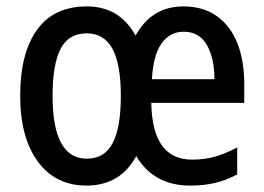

<svg xmlns="http://www.w3.org/2000/svg" viewBox="-20 -620 824 599"><path d="M552 -600Q615 -600 657.5 -569Q700 -538 721 -484Q742 -430 742 -359V-299H452Q455 -122 579 -122Q619 -122 651.5 -131.5Q684 -141 720 -160V-76Q687 -58 652 -49.5Q617 -41 573 -41Q460 -41 405 -133Q355 -41 250 -41Q153 -41 98 -116Q43 -191 43 -321Q43 -454 95.5 -527Q148 -600 251 -600Q353 -600 403 -509Q453 -600 552 -600ZM553 -521Q510 -521 484 -484.5Q458 -448 454 -373H649Q649 -438 625.5 -479.5Q602 -521 553 -521ZM250 -516Q194 -516 169 -467.5Q144 -419 144 -321Q144 -125 251 -125Q306 -125 331.5 -173.5Q357 -222 357 -321Q357 -419 331 -467.5Q305 -516 250 -516Z"/></svg>

Font: Noto Sans Tamil UI Condensed Medium
Style: Regular
Weight: 500
Width: 3
Designer: Jelle Bosma - Monotype Design Team
Foundry: Monotype Imaging Inc.
Version: Version 2.004; ttfautohint (v1.8.4.7-5d5b)